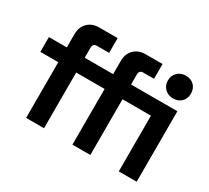

<svg xmlns="http://www.w3.org/2000/svg" viewBox="-138 -940 1276 1170"><g transform="rotate(30 500.0 -355.0)"><path d="M604 0H478V-392H378V-496H478V-588Q478 -639 508.5 -669.5Q539 -700 588 -700H708V-596H632Q604 -596 604 -566V-496H804V-392H604ZM278 0H152V-392H26V-496H152V-588Q152 -639 182.5 -669.5Q213 -700 262 -700H392V-596H306Q278 -596 278 -566V-496H378V-392H278ZM930 0H804V-496H930ZM867 -550Q833 -550 809.5 -572.5Q786 -595 786 -630Q786 -665 809.5 -687.5Q833 -710 867 -710Q903 -710 925.5 -688Q948 -666 948 -630Q948 -594 925.5 -572Q903 -550 867 -550Z"/></g></svg>

Font: Rootstock Sans Headline
Style: Bold
Weight: 700
Designer: Florian Karsten
Foundry: Florian Karsten
Version: Version 2.000;FEAKit 1.0